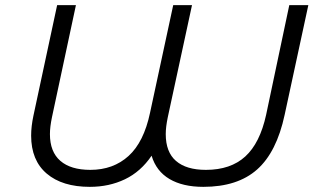

<svg xmlns="http://www.w3.org/2000/svg" viewBox="-20 -720 1238 746"><path d="M1178 -700 1086 -274Q1055 -129 979 -61.5Q903 6 770 6Q690 6 638.5 -24.5Q587 -55 569 -115Q527 -53 465.5 -23.5Q404 6 329 6Q222 6 161.5 -45.5Q101 -97 101 -193Q101 -229 110 -271L202 -700H275L182 -265Q174 -227 174 -199Q174 -130 214.5 -95Q255 -60 331 -60Q420 -60 479.5 -114Q539 -168 563 -282L653 -700H726L632 -265Q624 -227 624 -199Q624 -129 664 -94.5Q704 -60 780 -60Q876 -60 933 -112Q990 -164 1014 -274L1104 -700Z"/></svg>

Font: Montserrat Alternates
Style: Italic
Weight: 400
Italic angle: -11.3°
Designer: Julieta Ulanovsky
Foundry: Julieta Ulanovsky
Version: Version 7.200